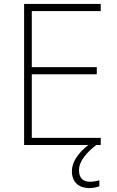

<svg xmlns="http://www.w3.org/2000/svg" viewBox="-20 -734 591 972"><path d="M431 218C453 218 470 214 483 209V179C472 182 455 186 435 186C398 186 380 165 380 128C380 79 421 37 467 0H490V-36H141V-358H470V-394H141V-678H490V-714H102V0H427C373 43 344 87 344 133C344 189 380 218 431 218Z"/></svg>

Font: Noto Sans Canadian Aboriginal ExtraLight
Style: Regular
Weight: 200
Designer: Monotype Design Team, Typotheque's Kevin King
Foundry: Monotype Imaging Inc.
Version: Version 2.004